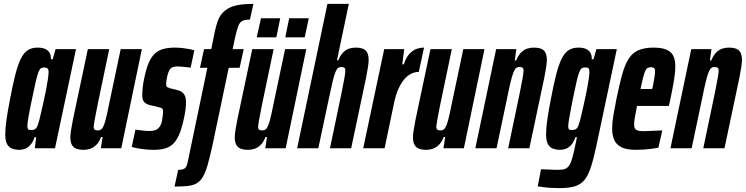

<svg xmlns="http://www.w3.org/2000/svg" viewBox="-20 -763 3838 988"><path d="M81 8Q56 8 39.5 0.5Q23 -7 15 -24.5Q7 -42 7 -72Q7 -104 13.5 -148.5Q20 -193 32 -255Q46 -329 59 -379.5Q72 -430 87 -460.5Q102 -491 122.5 -504.5Q143 -518 173 -518Q199 -518 214 -510.5Q229 -503 236 -490Q243 -477 242 -458H251L266 -510H371L263 0H159L166 -57H158Q150 -33 137.5 -18.5Q125 -4 110.5 2Q96 8 81 8ZM141 -94Q150 -94 156.5 -96.5Q163 -99 168.5 -107Q174 -115 178 -131Q182 -143 188 -169Q194 -195 201.5 -227.5Q209 -260 215.5 -293Q222 -326 226 -352.5Q230 -379 230 -392Q230 -407 224 -411.5Q218 -416 208 -416Q198 -416 191.5 -412.5Q185 -409 178.5 -393.5Q172 -378 164.5 -345.5Q157 -313 145 -255Q132 -193 126.5 -161Q121 -129 121 -115Q121 -105 123 -100.5Q125 -96 130 -95Q135 -94 141 -94Z M411 8Q387 8 371.5 1.5Q356 -5 349 -19.5Q342 -34 342 -58Q342 -69 345.5 -92.5Q349 -116 355 -146L432 -510H542L482 -223Q472 -173 467.5 -148Q463 -123 462 -111Q462 -103 464.5 -99Q467 -95 472 -93.5Q477 -92 484 -92Q494 -92 501.5 -98Q509 -104 515.5 -121Q522 -138 529.5 -171Q537 -204 548 -259L601 -510H710L604 0H499L508 -58H500Q490 -31 474.5 -16.5Q459 -2 442.5 3Q426 8 411 8Z M771 8Q752 8 730.5 6Q709 4 690 0.5Q671 -3 658 -7L677 -96Q683 -95 692 -94Q701 -93 711.5 -91.5Q722 -90 732 -89.5Q742 -89 750 -89Q764 -89 776.5 -92.5Q789 -96 798.5 -107Q808 -118 813 -138Q815 -150 817 -164Q819 -178 819 -187Q819 -202 813.5 -205.5Q808 -209 798 -211L752 -222Q732 -227 722 -238Q712 -249 712 -274Q712 -289 714.5 -314Q717 -339 724 -369Q733 -411 745 -439Q757 -467 774.5 -485Q792 -503 818.5 -510.5Q845 -518 881 -518Q898 -518 916.5 -516Q935 -514 951.5 -511Q968 -508 980 -504L961 -415Q951 -416 939 -417.5Q927 -419 914.5 -420Q902 -421 892 -421Q877 -421 867.5 -417Q858 -413 852 -402.5Q846 -392 841 -373Q839 -362 837 -351Q835 -340 835 -330Q835 -318 840.5 -315Q846 -312 854 -309L891 -300Q903 -297 913.5 -291Q924 -285 930.5 -272Q937 -259 937 -235Q937 -221 935 -203Q933 -185 928 -161Q918 -112 905.5 -79.5Q893 -47 875.5 -27.5Q858 -8 832.5 0Q807 8 771 8Z M878 197 897 111Q917 111 926.5 106Q936 101 940.5 89.5Q945 78 948 61L1047 -414H1009L1030 -510H1067L1086 -603Q1092 -630 1099.5 -652Q1107 -674 1120.5 -691Q1134 -708 1155 -720Q1176 -732 1207.5 -737.5Q1239 -743 1284 -743L1266 -662Q1242 -662 1228.5 -656Q1215 -650 1207 -631Q1199 -612 1190 -571L1177 -510H1234L1213 -414H1157L1073 -14Q1060 45 1049 84Q1038 123 1024.5 146Q1011 169 992.5 180Q974 191 946 194Q918 197 878 197Z M1257 8Q1233 8 1217.5 1.5Q1202 -5 1195 -19.5Q1188 -34 1188 -58Q1188 -69 1191.5 -92.5Q1195 -116 1201 -146L1278 -510H1388L1328 -223Q1318 -173 1313.5 -148Q1309 -123 1308 -111Q1308 -103 1310.5 -99Q1313 -95 1318 -93.5Q1323 -92 1330 -92Q1340 -92 1347.5 -98Q1355 -104 1361.5 -121Q1368 -138 1375.5 -171Q1383 -204 1394 -259L1447 -510H1556L1450 0H1345L1354 -58H1346Q1336 -31 1320.5 -16.5Q1305 -2 1288.5 3Q1272 8 1257 8ZM1448 -571 1468 -669H1569L1548 -571ZM1301 -571 1323 -669H1422L1402 -571Z M1509 0 1665 -743H1775L1714 -453H1721Q1732 -480 1746.5 -494Q1761 -508 1777 -513Q1793 -518 1809 -518Q1834 -518 1849 -511.5Q1864 -505 1870.5 -490.5Q1877 -476 1877 -452Q1877 -442 1873.5 -418Q1870 -394 1864 -364L1787 0H1678L1738 -287Q1748 -337 1752.5 -362.5Q1757 -388 1757 -399Q1757 -411 1752 -414.5Q1747 -418 1735 -418Q1726 -418 1719.5 -413Q1713 -408 1706.5 -393Q1700 -378 1692.5 -347Q1685 -316 1674 -264L1618 0Z M1849 0 1957 -510H2060L2050 -432H2058Q2069 -466 2085.5 -484.5Q2102 -503 2121.5 -510.5Q2141 -518 2162 -518L2135 -393Q2116 -393 2097.5 -384.5Q2079 -376 2062.5 -357.5Q2046 -339 2032 -309.5Q2018 -280 2009 -239L1959 0Z M2174 8Q2150 8 2134.5 1.5Q2119 -5 2112 -19.5Q2105 -34 2105 -58Q2105 -69 2108.5 -92.5Q2112 -116 2118 -146L2195 -510H2305L2245 -223Q2235 -173 2230.5 -148Q2226 -123 2225 -111Q2225 -103 2227.5 -99Q2230 -95 2235 -93.5Q2240 -92 2247 -92Q2257 -92 2264.5 -98Q2272 -104 2278.5 -121Q2285 -138 2292.5 -171Q2300 -204 2311 -259L2364 -510H2473L2367 0H2262L2271 -58H2263Q2253 -31 2237.5 -16.5Q2222 -2 2205.5 3Q2189 8 2174 8Z M2426 0 2533 -510H2637L2629 -452H2636Q2647 -479 2662 -493.5Q2677 -508 2693.5 -513Q2710 -518 2726 -518Q2751 -518 2766 -511.5Q2781 -505 2787.5 -490.5Q2794 -476 2794 -452Q2794 -442 2790.5 -418Q2787 -394 2781 -364L2704 0H2595L2655 -287Q2665 -337 2669.5 -362.5Q2674 -388 2674 -399Q2674 -407 2672 -411Q2670 -415 2665 -416.5Q2660 -418 2652 -418Q2642 -418 2635 -412Q2628 -406 2621.5 -389Q2615 -372 2607 -339Q2599 -306 2588 -251L2535 0Z M2859 205Q2840 205 2819.5 204Q2799 203 2780.5 200.5Q2762 198 2747 196L2764 108Q2778 108 2795 109Q2812 110 2828 110.5Q2844 111 2853 111Q2875 111 2888 106Q2901 101 2909.5 87.5Q2918 74 2925 49.5Q2932 25 2940 -14Q2942 -25 2944.5 -35.5Q2947 -46 2949 -57H2941Q2933 -33 2920.5 -18.5Q2908 -4 2893.5 2Q2879 8 2864 8Q2839 8 2822.5 0.5Q2806 -7 2798 -24.5Q2790 -42 2790 -72Q2790 -104 2796.5 -148.5Q2803 -193 2815 -255Q2829 -329 2842 -379.5Q2855 -430 2870 -460.5Q2885 -491 2905.5 -504.5Q2926 -518 2956 -518Q2982 -518 2997 -510.5Q3012 -503 3019 -490Q3026 -477 3025 -458H3034L3049 -510H3154L3060 -65Q3046 2 3034.5 48.5Q3023 95 3009.5 126Q2996 157 2977 174Q2958 191 2929.5 198Q2901 205 2859 205ZM2924 -94Q2933 -94 2939.5 -96.5Q2946 -99 2951.5 -107Q2957 -115 2961 -131Q2965 -143 2971 -169Q2977 -195 2984.5 -227.5Q2992 -260 2998.5 -293Q3005 -326 3009 -352.5Q3013 -379 3013 -392Q3013 -407 3008.5 -411.5Q3004 -416 2991 -416Q2981 -416 2974.5 -412.5Q2968 -409 2961.5 -393.5Q2955 -378 2947.5 -345.5Q2940 -313 2928 -255Q2916 -195 2910 -160.5Q2904 -126 2904 -115Q2904 -105 2906 -100.5Q2908 -96 2913 -95Q2918 -94 2924 -94Z M3251 8Q3205 8 3178.5 -5Q3152 -18 3141 -42.5Q3130 -67 3130 -103Q3130 -132 3136.5 -170Q3143 -208 3152 -254Q3167 -326 3180.5 -376Q3194 -426 3213 -457.5Q3232 -489 3263 -503.5Q3294 -518 3343 -518Q3385 -518 3409.5 -507.5Q3434 -497 3444.5 -476Q3455 -455 3455 -420Q3455 -402 3452 -377.5Q3449 -353 3443.5 -323Q3438 -293 3430 -254L3422 -218H3258Q3251 -181 3247 -159.5Q3243 -138 3243 -122Q3243 -108 3248.5 -100.5Q3254 -93 3265 -90.5Q3276 -88 3291 -88Q3300 -88 3318 -89Q3336 -90 3355.5 -90.5Q3375 -91 3388 -92L3368 -3Q3354 0 3334.5 2.5Q3315 5 3293.5 6.5Q3272 8 3251 8ZM3276 -305H3336L3340 -322Q3345 -348 3348 -367Q3351 -386 3351 -396Q3351 -405 3348.5 -409Q3346 -413 3341.5 -415Q3337 -417 3330 -417Q3321 -417 3314 -414Q3307 -411 3301.5 -400Q3296 -389 3290 -366.5Q3284 -344 3276 -305Z M3430 0 3537 -510H3641L3633 -452H3640Q3651 -479 3666 -493.5Q3681 -508 3697.5 -513Q3714 -518 3730 -518Q3755 -518 3770 -511.5Q3785 -505 3791.5 -490.5Q3798 -476 3798 -452Q3798 -442 3794.5 -418Q3791 -394 3785 -364L3708 0H3599L3659 -287Q3669 -337 3673.5 -362.5Q3678 -388 3678 -399Q3678 -407 3676 -411Q3674 -415 3669 -416.5Q3664 -418 3656 -418Q3646 -418 3639 -412Q3632 -406 3625.5 -389Q3619 -372 3611 -339Q3603 -306 3592 -251L3539 0Z"/></svg>

Font: Saira UltraCondensed ExtraBold
Style: Italic
Weight: 800
Width: 1
Italic angle: -12°
Designer: Hector Gatti with collaboration of the Omnibus-Type team
Foundry: Omnibus-Type
Version: Version 1.101